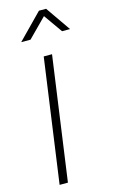

<svg xmlns="http://www.w3.org/2000/svg" viewBox="-149 -1062 654 1116"><g transform="rotate(-15 178.0 -504.5)"><path d="M63 0 167 -745H217L113 0ZM62 -859 209 -1009H252L356 -859H308L229 -971L118 -859Z"/></g></svg>

Font: Plus Jakarta Sans ExtraLight
Style: Italic
Weight: 200
Italic angle: -8°
Designer: Gumpita Rahayu
Foundry: Tokotype
Version: Version 2.071; ttfautohint (v1.8.4.7-5d5b);gftools[0.9.29]